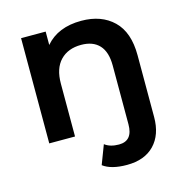

<svg xmlns="http://www.w3.org/2000/svg" viewBox="-109 -642 904 943"><g transform="rotate(-15 343.0 -170.0)"><path d="M387 -541Q489 -541 550 -482Q611 -423 611 -306V8Q611 98 561.5 149.5Q512 201 422 201Q342 201 301 170L338 73Q365 94 410 94Q480 94 480 10V-289Q480 -358 448 -392.5Q416 -427 356 -427Q289 -427 250 -386.5Q211 -346 211 -269V0H80V-535H205V-467Q268 -541 387 -541Z"/></g></svg>

Font: Belfius21
Style: Bold
Weight: 700
Designer: Montserrat's base design by Julieta Ulanovsky, modified by Coast SPRL for Belfius Bank NV.
Foundry: Montserrat's base design by Julieta Ulanovsky, modified by Coast SPRL for Belfius Bank NV.
Version: Version 2.000;FEAKit 1.0